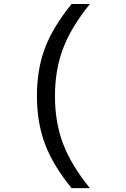

<svg xmlns="http://www.w3.org/2000/svg" viewBox="-20 -745 640 972"><path d="M258.3 -258.8Q258.3 -124.5 299.8 -16.1Q341.3 92.3 435.1 207.5H342.3Q248.5 92.3 207.8 -15.9Q167 -124 167 -259.8Q167 -393.1 207 -500.2Q247.1 -607.4 342.3 -724.6H435.1Q341.3 -609.4 299.8 -500.7Q258.3 -392.1 258.3 -258.8Z"/></svg>

Font: Liberation Mono
Style: Regular
Weight: 400
Monospace: yes
Designer: Steve Matteson
Foundry: Ascender Corporation
Version: Version 2.1.5